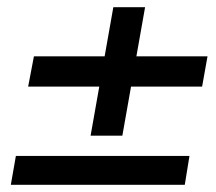

<svg xmlns="http://www.w3.org/2000/svg" viewBox="-20 -601 599 532"><path d="M10 -89 24 -169H505L492 -89ZM231 -225 294 -581H382L319 -225ZM58 -361 74 -445H555L540 -361Z"/></svg>

Font: DM Sans 24pt Medium
Style: Italic
Weight: 500
Italic angle: -10°
Designer: Colophon Foundry, Jonny Pinhorn
Foundry: Colophon Foundry
Version: Version 4.004;gftools[0.9.30]